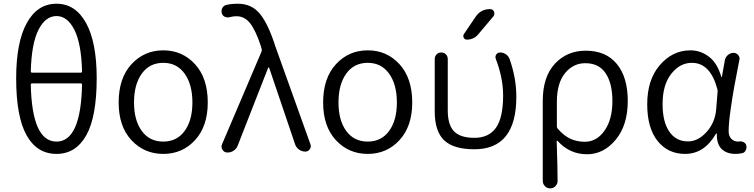

<svg xmlns="http://www.w3.org/2000/svg" viewBox="-20 -829 4124 1050"><path d="M428.7 -365.2Q428.7 -373 421.9 -373H155.3Q148.4 -373 148.4 -365.2Q155.3 -54.7 289.1 -54.7Q421.9 -54.7 428.7 -365.2ZM148.4 -439.5Q148.4 -431.6 155.3 -431.6H421.9Q428.7 -431.6 428.7 -439.5Q424.8 -590.8 386.7 -666Q348.6 -741.2 289.1 -741.2Q228.5 -741.2 190.4 -666Q152.3 -590.8 148.4 -439.5ZM289.1 -808.6Q392.6 -808.6 450.7 -703.1Q508.8 -597.7 508.8 -401.4Q508.8 -190.4 451.7 -88.9Q394.5 12.7 289.1 12.7Q182.6 12.7 125.5 -88.9Q68.4 -190.4 68.4 -401.4Q68.4 -597.7 126.5 -703.1Q184.6 -808.6 289.1 -808.6Z M873 12.7Q768.6 12.7 698.7 -62.5Q628.9 -137.7 628.9 -268.6Q628.9 -401.4 698.7 -477.5Q768.6 -553.7 873 -553.7Q977.5 -553.7 1046.9 -477.5Q1116.2 -401.4 1116.2 -268.6Q1116.2 -138.7 1046.9 -63Q977.5 12.7 873 12.7ZM873 -54.7Q947.3 -54.7 989.7 -112.8Q1032.2 -170.9 1032.2 -268.6Q1032.2 -367.2 989.7 -426.3Q947.3 -485.4 873 -485.4Q797.9 -485.4 755.4 -426.3Q712.9 -367.2 712.9 -268.6Q712.9 -170.9 755.4 -112.8Q797.9 -54.7 873 -54.7Z M1279.3 -31.2Q1272.5 -13.7 1255.9 -3.9Q1242.2 4.9 1226.6 4.9Q1223.6 4.9 1219.7 4.9Q1204.1 2.9 1196.3 -10.7Q1191.4 -18.6 1191.4 -27.3Q1191.4 -33.2 1194.3 -40L1410.2 -546.9Q1413.1 -553.7 1411.1 -560.5L1406.2 -578.1Q1378.9 -661.1 1348.6 -700.7Q1318.4 -740.2 1273.4 -740.2Q1253.9 -740.2 1237.3 -735.4Q1223.6 -731.4 1210.4 -736.8Q1197.3 -742.2 1193.4 -755.9Q1191.4 -761.7 1191.4 -767.6Q1191.4 -776.4 1195.3 -784.2Q1202.1 -797.9 1216.8 -801.8Q1245.1 -808.6 1281.2 -808.6Q1356.4 -808.6 1401.9 -752.9Q1447.3 -697.3 1486.3 -574.2L1677.7 -40Q1679.7 -34.2 1679.7 -29.3Q1679.7 -20.5 1673.8 -12.7Q1665 0 1649.4 0Q1630.9 0 1615.2 -11.2Q1599.6 -22.5 1593.8 -40L1452.1 -458Q1451.2 -460 1449.2 -460Q1447.3 -460 1446.3 -458Z M1991.2 12.7Q1886.7 12.7 1816.9 -62.5Q1747.1 -137.7 1747.1 -268.6Q1747.1 -401.4 1816.9 -477.5Q1886.7 -553.7 1991.2 -553.7Q2095.7 -553.7 2165 -477.5Q2234.4 -401.4 2234.4 -268.6Q2234.4 -138.7 2165 -63Q2095.7 12.7 1991.2 12.7ZM1991.2 -54.7Q2065.4 -54.7 2107.9 -112.8Q2150.4 -170.9 2150.4 -268.6Q2150.4 -367.2 2107.9 -426.3Q2065.4 -485.4 1991.2 -485.4Q1916 -485.4 1873.5 -426.3Q1831.1 -367.2 1831.1 -268.6Q1831.1 -170.9 1873.5 -112.8Q1916 -54.7 1991.2 -54.7Z M2803.7 -299.8Q2803.7 -12.7 2574.2 -12.7Q2460 -12.7 2408.7 -62Q2357.4 -111.3 2357.4 -219.7V-505.9Q2357.4 -521.5 2367.7 -531.7Q2377.9 -542 2393.1 -542Q2408.2 -542 2418.5 -531.7Q2428.7 -521.5 2428.7 -505.9V-225.6Q2428.7 -145.5 2463.4 -110.4Q2498 -75.2 2574.2 -75.2Q2653.3 -75.2 2692.4 -130.4Q2731.4 -185.5 2731.4 -306.6Q2731.4 -403.3 2691.4 -506.8Q2686.5 -519.5 2693.8 -530.8Q2701.2 -542 2714.8 -542Q2732.4 -542 2746.6 -532.2Q2760.7 -522.5 2766.6 -506.8Q2803.7 -402.3 2803.7 -299.8ZM2581.1 -737.3Q2609.4 -779.3 2660.2 -779.3Q2674.8 -779.3 2681.6 -765.6Q2683.6 -759.8 2683.6 -754.9Q2683.6 -747.1 2678.7 -740.2L2595.7 -641.6Q2571.3 -612.3 2533.2 -612.3Q2521.5 -612.3 2515.6 -623Q2513.7 -627.9 2513.7 -632.8Q2513.7 -637.7 2517.6 -643.6Z M2948.2 160.2V-277.3Q2948.2 -409.2 3014.6 -480.5Q3081.1 -551.8 3183.6 -551.8Q3293.9 -551.8 3353.5 -479Q3413.1 -406.2 3413.1 -277.3Q3413.1 -144.5 3347.2 -64.9Q3281.2 14.6 3190.4 14.6Q3094.7 14.6 3029.3 -58.6Q3028.3 -59.6 3026.4 -59.1Q3024.4 -58.6 3024.4 -56.6Q3029.3 88.9 3029.3 161.1Q3029.3 176.8 3017.6 189Q3005.9 201.2 2988.8 201.2Q2971.7 201.2 2960 189Q2948.2 176.8 2948.2 160.2ZM3178.7 -53.7Q3243.2 -53.7 3286.1 -114.7Q3329.1 -175.8 3329.1 -276.4Q3329.1 -372.1 3292.5 -427.7Q3255.9 -483.4 3180.7 -483.4Q3114.3 -483.4 3069.8 -428.7Q3025.4 -374 3025.4 -272.5V-137.7Q3025.4 -129.9 3030.3 -125Q3066.4 -84 3102.1 -68.8Q3137.7 -53.7 3178.7 -53.7Z M3726.6 12.7Q3632.8 12.7 3576.2 -58.1Q3519.5 -128.9 3519.5 -258.8Q3519.5 -393.6 3588.9 -473.6Q3658.2 -553.7 3755.9 -553.7Q3811.5 -553.7 3857.4 -518.6Q3903.3 -483.4 3924.8 -408.2Q3924.8 -407.2 3926.3 -407.2Q3927.7 -407.2 3927.7 -408.2L3944.3 -501Q3948.2 -517.6 3961.4 -528.8Q3974.6 -540 3992.2 -540Q4006.8 -540 4017.1 -527.8Q4027.3 -515.6 4023.4 -501Q4005.9 -412.1 3995.6 -356Q3985.4 -299.8 3975.1 -227.1Q3964.8 -154.3 3964.8 -111.3Q3964.8 -85 3979.5 -69.8Q3994.1 -54.7 4017.6 -54.7Q4021.5 -54.7 4025.4 -55.7Q4038.1 -56.6 4048.8 -50.3Q4059.6 -43.9 4061.5 -32.2Q4062.5 -28.3 4062.5 -24.4Q4062.5 -14.6 4057.6 -5.9Q4050.8 6.8 4038.1 8.8Q4020.5 12.7 4002 12.7Q3954.1 12.7 3925.8 -14.6Q3900.4 -41 3900.4 -88.9Q3900.4 -92.8 3900.4 -96.7Q3900.4 -98.6 3898.4 -98.6Q3896.5 -98.6 3895.5 -97.7Q3832 12.7 3726.6 12.7ZM3742.2 -55.7Q3797.9 -55.7 3844.2 -107.4Q3890.6 -159.2 3896.5 -230.5L3904.3 -327.1Q3905.3 -334 3903.3 -340.8Q3865.2 -485.4 3763.7 -485.4Q3698.2 -485.4 3650.9 -425.3Q3603.5 -365.2 3603.5 -259.8Q3603.5 -163.1 3640.1 -109.4Q3676.8 -55.7 3742.2 -55.7Z"/></svg>

Font: Gen Jyuu Gothic P Normal
Style: Regular
Weight: 300
Designer: [Source Han Sans]
Ryoko NISHIZUKA  (kana & ideographs); Paul D. Hunt (Latin, Greek & Cyrillic); Wenlong ZHANG  (bopomofo
Version: Version 1.002.20150607